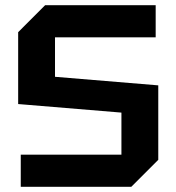

<svg xmlns="http://www.w3.org/2000/svg" viewBox="-20 -720 680 740"><path d="M60 0V-124H448V-286L50 -319V-596L154 -700H580V-576H192V-424L590 -391V-104L486 0Z"/></svg>

Font: Tektur SemiBold
Style: Regular
Weight: 600
Designer: Adam Jagosz
Foundry: Adam Jagosz
Version: Version 1.005;gftools[0.9.30]